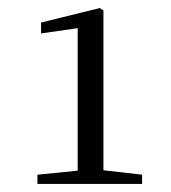

<svg xmlns="http://www.w3.org/2000/svg" viewBox="-20 -920 425 477"><path d="M73 -463V-486L173 -496V-850L82 -837V-864L228 -900L237 -894V-497L333 -486V-463Z"/></svg>

Font: Early Summer Mincho
Style: Regular
Weight: 400
Designer: GuiWonder
Version: Version 1.002